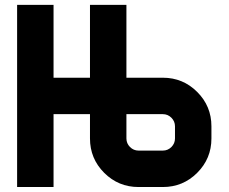

<svg xmlns="http://www.w3.org/2000/svg" viewBox="-20 -752 919 772"><path d="M488.3 -293V-195.3Q488.3 -175.3 502.7 -160.9Q517.1 -146.5 537.1 -146.5H634.8Q654.8 -146.5 669.2 -160.9Q683.6 -175.3 683.6 -195.3V-244.1Q683.6 -264.2 669.2 -278.6Q654.8 -293 634.8 -293ZM341.8 -293H195.3V0H48.8V-732.4H195.3V-439.5H341.8V-732.4H488.3V-439.5H634.8Q715.8 -439.5 772.9 -382.3Q830.1 -325.2 830.1 -244.1V-195.3Q830.1 -114.3 772.9 -57.1Q715.8 0 634.8 0H537.1Q456.1 0 398.9 -57.1Q341.8 -114.3 341.8 -195.3Z"/></svg>

Font: Audex
Style: Regular
Weight: 400
Designer: GGBotNet
Foundry: GGBotNet
Version: 1.00